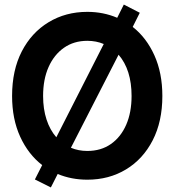

<svg xmlns="http://www.w3.org/2000/svg" viewBox="-20 -771 766 842"><path d="M363 17Q293 17 233 -8L203 51L133 16L165 -47Q104 -94 68.5 -171.5Q33 -249 33 -350Q33 -463 75.5 -545.5Q118 -628 193 -673.5Q268 -719 363 -719Q433 -719 494 -693L523 -751L593 -715L562 -653Q622 -606 657 -528.5Q692 -451 692 -350Q692 -238 649.5 -155.5Q607 -73 532.5 -28Q458 17 363 17ZM227 -169 435 -578Q402 -592 363 -592Q304 -592 260.5 -561.5Q217 -531 193 -477Q169 -423 169 -350Q169 -293 184 -247Q199 -201 227 -169ZM363 -109Q423 -109 466.5 -139.5Q510 -170 533.5 -224Q557 -278 557 -350Q557 -465 500 -531L291 -123Q324 -109 363 -109Z"/></svg>

Font: Zen Kaku Gothic Antique Black
Style: Regular
Weight: 900
Designer: Yoshimichi Ohira
Foundry: Positype
Version: Version 1.001